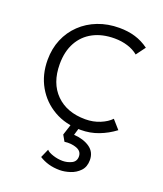

<svg xmlns="http://www.w3.org/2000/svg" viewBox="-134 -584 763 897"><g transform="rotate(20 247.5 -135.0)"><path d="M297 15Q221.5 15 163.5 -18.2Q105.5 -51.5 72.8 -109Q40 -166.5 40 -240Q40 -296 59.5 -342.5Q79 -389 114.8 -423.2Q150.5 -457.5 199 -476.2Q247.5 -495 305 -495Q348 -495 384 -484.2Q420 -473.5 452 -450L418 -404Q396.5 -422 366 -431.5Q335.5 -441 301 -441Q239.5 -441 194.5 -417.2Q149.5 -393.5 124.8 -348.8Q100 -304 100 -241Q100 -146.5 154 -92.8Q208 -39 300 -39Q339 -39 372.8 -53Q406.5 -67 425 -87L463 -44Q426.5 -16.5 385 -0.8Q343.5 15 297 15ZM269 225Q239 225 213.5 217.8Q188 210.5 167 197L186 154Q195 164.5 219 172.2Q243 180 267 180Q289.5 180 310.8 169.8Q332 159.5 332 135Q332 108.5 304.8 98.5Q277.5 88.5 245 93L228 63L255 -20H296L276 47Q323.5 50 354.8 71.5Q386 93 386 133Q386 167 366.5 187.2Q347 207.5 319.8 216.2Q292.5 225 269 225Z"/></g></svg>

Font: Geologica Roman Thin
Style: Regular
Weight: 250
Designer: Sindre Bremnes, Frode Helland
Foundry: Monokrom Skriftforlag AS
Version: Version 1.010;gftools[0.9.28]